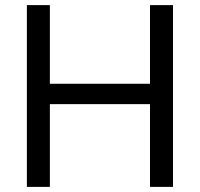

<svg xmlns="http://www.w3.org/2000/svg" viewBox="-20 -730 781 750"><path d="M655.8 -710V0H565.9V-323.2H174.8V0H85V-710H174.8V-402.8H565.9V-710Z"/></svg>

Font: Rawline Medium
Style: Regular
Weight: 500
Designer: Matt McInerney, Pablo Impallari, Rodrigo Fuenzalida
Foundry: Matt McInerney, Pablo Impallari, Rodrigo Fuenzalida
Version: Version 4.020;PS 004.020;hotconv 1.0.88;makeotf.lib2.5.64775